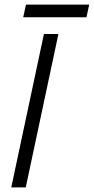

<svg xmlns="http://www.w3.org/2000/svg" viewBox="-20 -815 408 835"><path d="M29 0 171 -667H234L92 0ZM93 -795H368L356 -740H81Z"/></svg>

Font: Epunda Sans Light
Style: Italic
Weight: 300
Italic angle: -12.0243°
Designer: Simon Atzbach
Foundry: typofactur
Version: Version 2.204